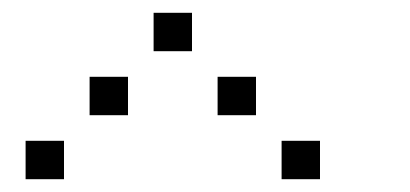

<svg xmlns="http://www.w3.org/2000/svg" viewBox="-20 -700 640 300"><path d="M221 -680Q220 -680 220 -680Q220 -680 220 -679V-621Q220 -620 220 -620Q220 -620 221 -620H279Q280 -620 280 -620Q280 -620 280 -621V-679Q280 -680 280 -680Q280 -680 279 -680ZM121 -580Q120 -580 120 -580Q120 -580 120 -579V-521Q120 -520 120 -520Q120 -520 121 -520H179Q180 -520 180 -520Q180 -520 180 -521V-579Q180 -580 180 -580Q180 -580 179 -580ZM321 -580Q320 -580 320 -580Q320 -580 320 -579V-521Q320 -520 320 -520Q320 -520 321 -520H379Q380 -520 380 -520Q380 -520 380 -521V-579Q380 -580 380 -580Q380 -580 379 -580ZM21 -480Q20 -480 20 -480Q20 -480 20 -479V-421Q20 -420 20 -420Q20 -420 21 -420H79Q80 -420 80 -420Q80 -420 80 -421V-479Q80 -480 80 -480Q80 -480 79 -480ZM421 -480Q420 -480 420 -480Q420 -480 420 -479V-421Q420 -420 420 -420Q420 -420 421 -420H479Q480 -420 480 -420Q480 -420 480 -421V-479Q480 -480 480 -480Q480 -480 479 -480Z"/></svg>

Font: Doto Medium
Style: Regular
Weight: 500
Monospace: yes
Version: Version 1.000